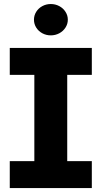

<svg xmlns="http://www.w3.org/2000/svg" viewBox="-20 -949 513 969"><path d="M29.3 -707H443.4V-571.3H319.3V-135.7H443.4V0H29.3V-135.7H153.3V-571.3H29.3ZM151.4 -849.6Q151.4 -871.1 162.8 -889.4Q174.3 -907.7 193.8 -918.2Q213.4 -928.7 236.3 -928.7Q259.3 -928.7 279.1 -918.2Q298.8 -907.7 310.5 -889.4Q322.3 -871.1 322.3 -849.6Q322.3 -828.1 310.5 -809.8Q298.8 -791.5 279.1 -781Q259.3 -770.5 236.3 -770.5Q213.4 -770.5 193.8 -781Q174.3 -791.5 162.8 -809.8Q151.4 -828.1 151.4 -849.6Z"/></svg>

Font: Pretendard GOV ExtraBold
Style: Regular
Weight: 800
Designer: Base glyphs from Inter by Rasmus Andersson; Hangeul glyphs from Noto Sans CJK(Source Han Sans) by Jang Soo-young and Kan
Foundry: Kil Hyung-jin
Version: Version 1.309